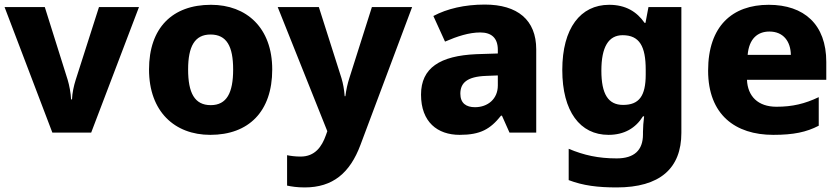

<svg xmlns="http://www.w3.org/2000/svg" viewBox="-20 -580 3677 840"><path d="M209 0H379L588 -549H413L311 -230C303 -205 296 -173 295 -145H291C290 -172 283 -208 276 -231L176 -549H0Z M1171 -276C1171 -458 1059 -559 903 -559C734 -559 632 -458 632 -276C632 -92 744 10 900 10C1068 10 1171 -92 1171 -276ZM803 -276C803 -377 832 -429 901 -429C972 -429 1000 -377 1000 -276C1000 -174 972 -120 902 -120C831 -120 803 -174 803 -276Z M1195 -549 1412 -6 1406 11C1388 62 1358 105 1295 105C1272 105 1250 102 1236 99V232C1255 236 1279 240 1313 240C1436 240 1511 177 1557 54L1783 -549H1607L1508 -237C1501 -215 1495 -190 1491 -159H1488C1486 -187 1481 -215 1474 -238L1375 -549Z M2101 -560C2013 -560 1936 -542 1876 -510L1927 -398C1980 -421 2032 -438 2081 -438C2129 -438 2158 -415 2158 -362V-346L2064 -343C1905 -336 1822 -283 1822 -166C1822 -46 1894 10 1991 10C2082 10 2125 -15 2172 -74H2176L2209 0H2326V-364C2326 -493 2244 -560 2101 -560ZM2107 -248 2158 -250V-206C2158 -147 2114 -111 2058 -111C2020 -111 1994 -128 1994 -170C1994 -217 2023 -245 2107 -248Z M2645 -559C2520 -559 2440 -457 2440 -274C2440 -92 2518 10 2642 10C2712 10 2761 -20 2793 -71H2798C2795 -48 2793 -22 2793 -3V8C2793 77 2755 113 2678 113C2597 113 2535 99 2468 71V208C2531 232 2595 240 2678 240C2867 240 2961 157 2961 1V-549H2817L2804 -480H2800C2766 -529 2717 -559 2645 -559ZM2704 -426C2778 -426 2805 -377 2805 -275V-254C2805 -160 2776 -121 2706 -121C2641 -121 2611 -168 2611 -271C2611 -374 2642 -426 2704 -426Z M3343 -559C3184 -559 3078 -466 3078 -271C3078 -78 3197 10 3363 10C3452 10 3508 -2 3562 -30V-155C3501 -126 3447 -113 3377 -113C3296 -113 3251 -159 3248 -231H3595V-309C3595 -473 3498 -559 3343 -559ZM3346 -442C3408 -442 3439 -398 3440 -340H3251C3257 -410 3294 -442 3346 -442Z"/></svg>

Font: Noto Sans Gurmukhi ExtraBold
Style: Regular
Weight: 800
Designer: Jelle Bosma - Monotype Design Team
Foundry: Monotype Imaging Inc.
Version: Version 2.004